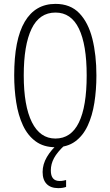

<svg xmlns="http://www.w3.org/2000/svg" viewBox="-20 -744 565 983"><path d="M473.6 -357.9Q473.6 -283.7 463.1 -217.3Q452.6 -150.9 428.7 -99.9Q404.8 -48.8 364.5 -19.5Q324.2 9.8 264.2 9.8Q203.6 9.8 162.6 -20.3Q121.6 -50.3 97.4 -102.3Q73.2 -154.3 63 -220.5Q52.7 -286.6 52.7 -358.4Q52.7 -541.5 106.7 -632.8Q160.6 -724.1 264.2 -724.1Q340.3 -724.1 386.2 -676.3Q432.1 -628.4 452.9 -545.4Q473.6 -462.4 473.6 -357.9ZM101.6 -357.9Q101.6 -202.1 143.3 -118.4Q185.1 -34.7 263.7 -34.7Q343.8 -34.7 383.8 -116.7Q423.8 -198.7 423.8 -357.9Q423.8 -515.1 384 -597.4Q344.2 -679.7 264.2 -679.7Q181.6 -679.7 141.6 -596.4Q101.6 -513.2 101.6 -357.9ZM240.2 128.9Q240.2 182.6 285.2 182.6Q294.9 182.6 304.2 180.9Q313.5 179.2 318.4 177.7V212.9Q311 215.8 300.8 217.5Q290.5 219.2 278.3 219.2Q239.7 219.2 219 198Q198.2 176.8 198.2 136.7Q198.2 97.2 220.2 59.6Q242.2 22 280.3 -10.3L310.5 0Q272.9 35.2 256.6 65.4Q240.2 95.7 240.2 128.9Z"/></svg>

Font: Open Sans Condensed Light
Style: Regular
Weight: 300
Width: 3
Designer: Monotype Design Team
Foundry: Monotype Imaging Inc.
Version: Version 3.003; ttfautohint (v1.8.4)